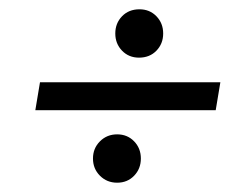

<svg xmlns="http://www.w3.org/2000/svg" viewBox="-20 -498 540 413"><path d="M56 -261 66 -321H454L444 -261ZM232 -105Q210 -105 195 -120Q180 -135 180 -157Q180 -179 195 -194Q210 -209 232 -209Q254 -209 268.5 -194Q283 -179 283 -157Q283 -135 268.5 -120Q254 -105 232 -105ZM279 -374Q257 -374 242.5 -389Q228 -404 228 -426Q228 -448 242.5 -463Q257 -478 280 -478Q302 -478 316.5 -463Q331 -448 331 -426Q331 -404 316.5 -389Q302 -374 279 -374Z"/></svg>

Font: DM Sans 10pt Light
Style: Italic
Weight: 300
Italic angle: -10°
Version: Version 4.004;gftools[0.9.30]